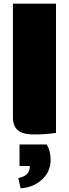

<svg xmlns="http://www.w3.org/2000/svg" viewBox="-20 -720 373 1040"><path d="M85.8 62.5H233.3Q254.2 98.3 254.2 145.8Q254.2 210 207.1 252.9Q160 295.8 91.7 300L79.2 244.2Q141.7 233.3 141.7 179.2H85.8ZM50 -83.3V-700H283.3V0Q223.3 8.3 166.7 8.3Q100.8 8.3 75.4 -15.4Q50 -39.2 50 -83.3Z"/></svg>

Font: BoonTook
Style: Regular
Weight: 400
Designer: Sungsit Sawaiwan
Foundry: FontUni
Version: Version 3.0